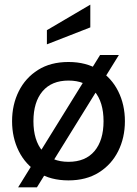

<svg xmlns="http://www.w3.org/2000/svg" viewBox="-20 -767 590 827"><path d="M411 -530H492L139 40H58ZM275 10Q198 10 143.8 -24.2Q89.5 -58.5 60.8 -116.2Q32 -174 32 -245Q32 -316 60.8 -373.8Q89.5 -431.5 143.8 -465.8Q198 -500 275 -500Q351.5 -500 406 -465.8Q460.5 -431.5 489.2 -373.8Q518 -316 518 -245Q518 -174 489.2 -116.2Q460.5 -58.5 406 -24.2Q351.5 10 275 10ZM275 -70Q348 -70 387 -116.2Q426 -162.5 426 -245Q426 -327.5 387 -373.8Q348 -420 275 -420Q202.5 -420 163.2 -373.8Q124 -327.5 124 -245Q124 -162.5 163.2 -116.2Q202.5 -70 275 -70ZM182 -576V-637L369 -747V-649Z"/></svg>

Font: Cabin Resolve
Style: Regular-Resolve
Weight: 400
Designer: Pablo Impallari
Foundry: Pablo Impallari. http://www.impallari.com Igino Marini. http://www.ikern.com
Version: Version 3.001